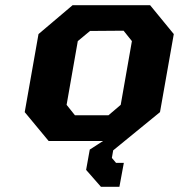

<svg xmlns="http://www.w3.org/2000/svg" viewBox="-20 -542 688 738"><path d="M368 176 311 111 325 33 376 0H167L75 -111L128 -411L259 -522H557L648 -411L595 -111L415 36L410 65L426 84H456L439 176ZM268 -99H397L444 -139L487 -384L455 -424L326 -423L279 -384L236 -139Z"/></svg>

Font: Tomorrow SemiBold
Style: Italic
Weight: 600
Italic angle: -10°
Designer: Tony de Marco, Monica Rizzolli
Foundry: Just in Type
Version: Version 2.002